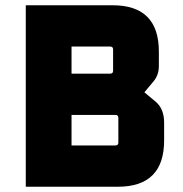

<svg xmlns="http://www.w3.org/2000/svg" viewBox="-20 -710 696 730"><path d="M78 0V-690H408Q584 -690 584 -514V-459Q584 -425 564 -401L529 -359L571 -324Q604 -297 604 -244V-176Q604 0 428 0ZM252 -157H419Q430 -157 430 -168V-262Q430 -273 419 -273H252ZM252 -430H399Q410 -430 410 -441V-522Q410 -533 399 -533H252Z"/></svg>

Font: Oxanium ExtraBold
Style: Regular
Weight: 800
Designer: Severin Meyer
Version: Version 2.000